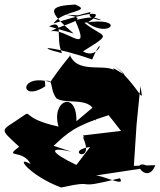

<svg xmlns="http://www.w3.org/2000/svg" viewBox="-57 -800 709 852"><path d="M537 -64 549 -247 566 -418C584 -315 568 -415 427 -530C604 -381 367 -566 475 -464C441 -539 293 -456 252 -558C262 -554 253 -561 166 -436C26 -476 30 -343 144 -417L142 -440C185 -452 160 -407 194 -363C246 -331 374 -385 367 -263L402 -363L243 -229L282 -258C287 -403 167 -355 203 -238C28 -277 91 -317 39 -281C-53 -216 -66 -236 28 -149C-43 -95 43 -141 79 -72C4 -114 75 -20 214 32C393 -7 252 47 475 -9C504 33 392 -25 366 -21L611 -58C507 -111 595 31 632 -67ZM181 -153C244 -211 271 -240 425 -289L480 -219L311 -199C405 -31 412 -120 310 -193C370 -65 220 -130 343 -148L282 -68C165 -124 155 -151 259 -127ZM161 -683C231 -719 186 -633 218 -564C81 -598 181 -596 352 -536C410 -673 391 -526 311 -572C451 -659 403 -629 317 -699C508 -729 431 -625 330 -699C390 -735 406 -768 181 -696C219 -756 360 -747 276 -780C156 -773 150 -754 270 -651ZM289 -732C412 -766 275 -728 393 -710C342 -741 272 -700 274 -715C353 -543 237 -677 168 -661C219 -692 368 -718 229 -735Z"/></svg>

Font: Asimov Silicon
Style: Regular
Weight: 400
Designer: Google
Version: Version 2.000980; 2014